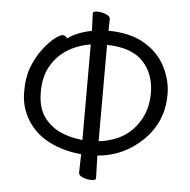

<svg xmlns="http://www.w3.org/2000/svg" viewBox="-53 -777 842 850"><g transform="rotate(5 368.5 -352.5)"><path d="M329 -578Q207 -556 155 -466Q127 -419 127 -349Q127 -279 157 -238Q209 -165 329 -153ZM401 -154Q530 -169 585 -270Q613 -320 613 -386Q613 -471 562 -525.5Q511 -580 401 -582ZM327 -8 329 -90Q249 -97 186.5 -129Q124 -161 89 -217Q54 -273 53.5 -340.5Q53 -408 71.5 -455Q90 -502 116.5 -536.5Q143 -571 167 -589.5Q191 -608 202.5 -608Q214 -608 223 -595Q259 -624 329 -638Q326 -707 326 -716Q326 -725 345 -725Q364 -725 383.5 -717.5Q403 -710 403 -697L402 -645Q499 -644 562 -607Q625 -570 656 -510Q687 -450 687 -386Q687 -266 603 -183Q519 -100 401 -90L404 10Q404 20 385 20Q366 20 346.5 12.5Q327 5 327 -8Z"/></g></svg>

Font: ToneOZ-Pinyin-WenKai-Regular
Style: Regular
Weight: 400
Designer: Fontworks Inc.
Foundry: ToneOZ
Version: Version 0.240331